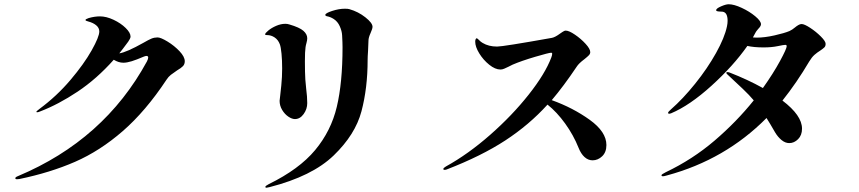

<svg xmlns="http://www.w3.org/2000/svg" viewBox="-20 -821 4040 903"><path d="M849 -533Q849 -519 840.5 -510Q832 -501 813 -490Q795 -478 783.5 -469Q772 -460 763 -446Q665 -298 557.5 -204.5Q450 -111 333 -60Q216 -9 71 21L60 22Q52 22 52 17Q52 12 65 7Q470 -163 671 -532Q677 -544 677 -550Q677 -558 669 -558Q665 -558 657 -555Q622 -540 599.5 -533Q577 -526 560 -526Q538 -526 515 -540Q435 -450 345 -390Q255 -330 169 -297Q160 -293 155 -293Q151 -293 151 -295Q151 -298 166 -309Q247 -369 311 -444.5Q375 -520 411 -584Q447 -648 447 -673Q447 -690 432.5 -702Q418 -714 395 -720Q382 -723 382 -727Q382 -731 397 -736Q425 -744 450 -744Q480 -744 514 -728Q548 -712 571 -689.5Q594 -667 594 -649Q594 -644 590.5 -637.5Q587 -631 583 -625Q555 -587 541 -570Q575 -575 655 -620Q679 -634 692.5 -639.5Q706 -645 721 -645Q736 -645 768 -625.5Q800 -606 824.5 -580Q849 -554 849 -533Z M1228 58Q1228 55 1232.5 52Q1237 49 1244 45Q1387 -25 1462 -115Q1537 -205 1564 -318.5Q1591 -432 1591 -599Q1591 -619 1589 -655Q1588 -675 1578 -697.5Q1568 -720 1549 -732Q1541 -737 1533.5 -740Q1526 -743 1518 -744.5Q1510 -746 1510 -751Q1510 -759 1542 -769.5Q1574 -780 1602 -780Q1617 -780 1623 -778Q1665 -766 1698.5 -739.5Q1732 -713 1732 -695Q1732 -686 1723 -666Q1713 -644 1713 -630Q1713 -614 1711 -582Q1709 -554 1709 -539Q1709 -407 1680 -297.5Q1651 -188 1549.5 -90Q1448 8 1248 59Q1236 62 1233 62Q1228 62 1228 58ZM1295 -347 1298 -373Q1299 -380 1303 -419.5Q1307 -459 1307 -499Q1307 -537 1304 -568.5Q1301 -600 1296 -613Q1288 -634 1271.5 -645Q1255 -656 1236 -656Q1232 -656 1229.5 -656.5Q1227 -657 1227 -660Q1227 -665 1242 -677.5Q1257 -690 1279 -699.5Q1301 -709 1322 -709Q1332 -709 1341 -706Q1389 -692 1407 -676Q1425 -660 1425 -641Q1425 -632 1421.5 -619.5Q1418 -607 1417 -599Q1414 -580 1414 -532Q1414 -479 1416 -447L1420 -404Q1425 -366 1425 -336Q1425 -308 1408 -284.5Q1391 -261 1367 -261Q1353 -261 1336 -272.5Q1319 -284 1307 -304Q1295 -324 1295 -347Z M2832 -139Q2832 -105 2812 -86Q2792 -67 2767 -67Q2746 -67 2729 -82.5Q2712 -98 2701 -126Q2677 -186 2638 -240Q2599 -294 2555 -329Q2469 -234 2356.5 -160.5Q2244 -87 2081 -24Q2075 -22 2071 -22Q2065 -22 2065 -26Q2065 -31 2077 -38Q2182 -96 2285.5 -187Q2389 -278 2466.5 -376Q2544 -474 2573 -551Q2577 -562 2577 -568Q2577 -573 2572 -573Q2562 -573 2497.5 -554Q2433 -535 2391 -517L2371 -507Q2361 -502 2351.5 -498Q2342 -494 2334 -494Q2309 -494 2281 -516.5Q2253 -539 2234 -570Q2215 -601 2215 -625Q2215 -632 2217 -636.5Q2219 -641 2222 -641Q2225 -641 2233 -632.5Q2241 -624 2250 -619Q2278 -602 2318 -602Q2346 -602 2576 -643Q2591 -646 2614 -663Q2616 -664 2625 -670.5Q2634 -677 2641 -677Q2656 -677 2684 -658Q2712 -639 2734 -615Q2756 -591 2756 -576Q2756 -568 2750 -561.5Q2744 -555 2729 -543Q2702 -523 2692 -507Q2631 -416 2575 -350Q2675 -314 2753.5 -257.5Q2832 -201 2832 -139Z M3863 -615Q3863 -604 3857.5 -598.5Q3852 -593 3839 -584Q3823 -574 3810.5 -563Q3798 -552 3786 -532Q3727 -432 3660 -348Q3752 -278 3752 -216Q3752 -185 3733.5 -166.5Q3715 -148 3692 -148Q3673 -148 3655.5 -162.5Q3638 -177 3625 -199Q3601 -241 3585 -266Q3391 -70 3117 4Q3104 8 3098 8Q3091 8 3091 3Q3091 -1 3111 -11Q3237 -71 3340.5 -159.5Q3444 -248 3525 -349Q3505 -373 3473 -403.5Q3441 -434 3402 -470Q3396 -475 3396 -478Q3396 -482 3401 -482Q3405 -482 3411 -480Q3496 -447 3568 -407Q3617 -476 3648.5 -534Q3680 -592 3680 -604Q3680 -610 3673 -610Q3666 -610 3637.5 -604Q3609 -598 3571 -598Q3526 -598 3495 -605Q3429 -511 3326.5 -418Q3224 -325 3136 -288L3128 -286Q3122 -286 3122 -290Q3122 -295 3135 -306Q3192 -356 3249.5 -427.5Q3307 -499 3347.5 -571.5Q3388 -644 3399 -697Q3402 -711 3402 -723Q3402 -763 3378 -766Q3374 -766 3361 -767Q3348 -768 3348 -773Q3348 -781 3371 -791Q3394 -801 3407 -801Q3432 -801 3468.5 -784Q3505 -767 3532 -744.5Q3559 -722 3559 -707Q3559 -698 3546 -685Q3535 -672 3534 -669Q3526 -653 3521 -645Q3526 -644 3538 -644Q3576 -644 3622.5 -654.5Q3669 -665 3693 -675Q3706 -681 3719 -692Q3726 -698 3734.5 -703Q3743 -708 3750 -708Q3763 -708 3790.5 -690Q3818 -672 3840.5 -649.5Q3863 -627 3863 -615Z"/></svg>

Font: Shippori Mincho ExtraBold
Style: Regular
Weight: 800
Designer: FONTDASU
Foundry: FONTDASU / Google Inc. / but / Adobe
Version: Version 3.110; ttfautohint (v1.8.3)